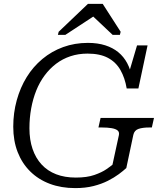

<svg xmlns="http://www.w3.org/2000/svg" viewBox="-20 -948 825 985"><path d="M131 -290Q131 -343 140 -392Q149 -441 166 -483.5Q183 -526 209 -561Q235 -596 268 -621Q301 -646 341.5 -659.5Q382 -673 429 -673Q493 -673 534 -651Q575 -629 598 -588.5Q621 -548 630 -494H690L737 -715H683L636 -556L657 -551Q650 -591 632.5 -624Q615 -657 587 -680Q559 -703 520 -715.5Q481 -728 431 -728Q363 -728 304 -706.5Q245 -685 197.5 -645.5Q150 -606 117 -552.5Q84 -499 66 -434Q48 -369 48 -298Q48 -226 70.5 -168Q93 -110 135 -68.5Q177 -27 235.5 -5Q294 17 366 17Q418 17 459.5 6.5Q501 -4 533.5 -20.5Q566 -37 589.5 -54.5Q613 -72 628 -86L664 -256Q669 -279 690 -286.5Q711 -294 746 -294H759L770 -343H496L485 -294H503Q532 -294 552.5 -290.5Q573 -287 583 -279Q593 -271 590 -255L557 -103Q549 -96 526 -80Q503 -64 464.5 -50.5Q426 -37 369 -37Q312 -37 268 -54Q224 -71 193.5 -104Q163 -137 147 -184Q131 -231 131 -290ZM507 -928H431L281 -785L277 -769H315L489 -883L435 -885L558 -769H595L599 -785Z"/></svg>

Font: Roboto Serif Light
Style: Italic
Weight: 300
Italic angle: -10°
Version: Version 1.007